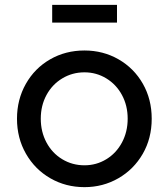

<svg xmlns="http://www.w3.org/2000/svg" viewBox="-20 -759 694 791"><path d="M50 -270Q50 -349 86.5 -413.5Q123 -478 186.5 -514.5Q250 -551 328 -551Q405 -551 468.5 -514.5Q532 -478 568.5 -414Q605 -350 605 -270Q605 -189 568 -125Q531 -61 467.5 -24.5Q404 12 328 12Q251 12 187.5 -24.5Q124 -61 87 -125.5Q50 -190 50 -270ZM328 -78Q377 -78 418 -103Q459 -128 482.5 -172Q506 -216 506 -270Q506 -324 482.5 -367.5Q459 -411 418 -436Q377 -461 328 -461Q278 -461 236.5 -436Q195 -411 171.5 -367.5Q148 -324 148 -270Q148 -216 171.5 -172Q195 -128 236.5 -103Q278 -78 328 -78ZM195 -739H462V-666H195Z"/></svg>

Font: Evergrow Sans 
Style: Medium
Weight: 500
Foundry: 10Web
Version: Version 1.000